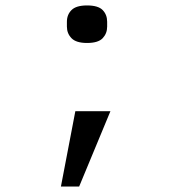

<svg xmlns="http://www.w3.org/2000/svg" viewBox="-20 -545 640 706"><path d="M257 -136H386L271 141H204ZM300 -387Q260 -387 243 -404.5Q226 -422 226 -447V-465Q226 -491 243 -508Q260 -525 300 -525Q341 -525 357.5 -508Q374 -491 374 -465V-447Q374 -422 357.5 -404.5Q341 -387 300 -387Z"/></svg>

Font: Lilex Nerd Font
Style: Regular
Weight: 400
Designer: Mike Abbink, Paul van der Laan, Pieter van Rosmalen, Mikhael Khrustik
Foundry: Mikhael Khrustik
Version: Version 2.400; ttfautohint (v1.8.4.7-5d5b);Nerd Fonts 3.3.0